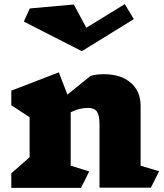

<svg xmlns="http://www.w3.org/2000/svg" viewBox="-20 -914 799 934"><path d="M714 -1H464V-310Q464 -353 451.5 -371Q439 -389 408 -389Q365 -389 324 -368V-108L414 -80L374 0H35V-71L124 -149V-344L35 -402V-473L266 -562L308 -454L421 -545Q448 -553 486 -553Q568 -553 616 -511.5Q664 -470 664 -399V-108L754 -81ZM378 -665 96 -809 125 -873 339 -892 400 -779 587 -894 631 -821Z"/></svg>

Font: Inknut Antiqua Black
Style: Regular
Weight: 900
Designer: Claus Eggers Sørensen
Foundry: Claus Eggers Sørensen
Version: Version 1.003; ttfautohint (v1.8.2) -l 8 -r 50 -G 200 -x 14 